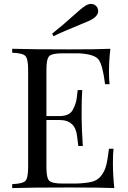

<svg xmlns="http://www.w3.org/2000/svg" viewBox="-20 -956 649 976"><path d="M554 -128Q554 -66 561 0Q494 -3 332 -3Q140 -3 42 0V-20Q95 -22 109 -36.5Q123 -51 123 -106V-602Q123 -657 109 -671.5Q95 -686 42 -688V-708Q139 -705 332 -705Q480 -705 541 -708Q534 -648 534 -590Q534 -550 537 -528H514Q502 -627 480.5 -654Q459 -681 380 -685H297Q244 -685 230 -670.5Q216 -656 216 -602V-366H282Q332 -366 349 -396Q366 -426 370 -457L375 -498H398Q395 -449 395 -404V-356Q395 -306 401 -214H378L372 -262Q364 -346 282 -346H216V-106Q216 -52 230 -37.5Q244 -23 297 -23H370Q419 -25 447 -32Q475 -39 493 -61Q511 -83 519 -112.5Q527 -142 534 -200H557Q554 -173 554 -128ZM413 -926Q427 -936 443 -936Q463 -936 474 -919Q479 -909 479 -900Q479 -878 453 -861Q432 -848 397 -835Q294 -793 252 -772L245 -785Q292 -823 300 -830Q319 -846 358 -881Q389 -910 413 -926Z"/></svg>

Font: Playfair Display
Style: Regular
Weight: 400
Designer: Claus Eggers S?rensen
Foundry: Claus Eggers S?rensen
Version: Version 1.003